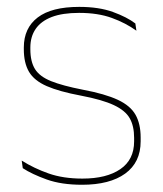

<svg xmlns="http://www.w3.org/2000/svg" viewBox="-20 -514 463 544"><path d="M212.5 9.5Q154 9.5 112.2 -5.5Q70.5 -20.5 44.5 -37.5L41.5 -59Q76.5 -37 117.8 -22.5Q159 -8 213.5 -8Q282 -8 321 -34.8Q360 -61.5 360 -113.5V-123.5Q360 -157 347.5 -179Q335 -201 302.5 -216.2Q270 -231.5 209.5 -243Q148 -254.5 112.5 -270Q77 -285.5 62.2 -310.5Q47.5 -335.5 47.5 -374.5V-379.5Q47.5 -434.5 86.8 -464.5Q126 -494.5 204.5 -494.5Q260.5 -494.5 300.2 -480Q340 -465.5 363.5 -447.5L366.5 -427Q336 -449 296.8 -463.2Q257.5 -477.5 204 -477.5Q157 -477.5 126.5 -465.8Q96 -454 81 -432Q66 -410 66 -379.5V-374.5Q66 -339.5 79.2 -318.2Q92.5 -297 125 -284Q157.5 -271 214 -260Q278 -248 313.8 -231.2Q349.5 -214.5 364 -188.8Q378.5 -163 378.5 -124.5V-113.5Q378.5 -54 334.8 -22.2Q291 9.5 212.5 9.5Z"/></svg>

Font: Anek Kannada Medium Thin
Style: Regular
Weight: 250
Version: Version 1.003